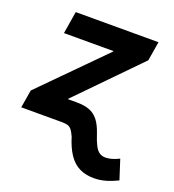

<svg xmlns="http://www.w3.org/2000/svg" viewBox="-134 -632 850 940"><g transform="rotate(20 291.5 -162.0)"><path d="M8.3 0 23.9 -93.3 337.9 -410.6 338.4 -413.1H80.6L99.6 -529.3H530.8L514.2 -429.2L210.4 -118.2L190.9 0ZM460.4 204.6Q417 204.6 384.5 188.5Q352.1 172.4 328.9 138.2Q305.7 104 289.1 49.8Q279.3 28.3 271 17.8Q262.7 7.3 251 3.7Q239.3 0 218.8 0H155.3L174.3 -115.7H255.4Q294.9 -115.7 322 -105.5Q349.1 -95.2 367.9 -71.3Q386.7 -47.4 400.4 -6.3Q412.1 29.8 423.1 51Q434.1 72.3 447.8 81.3Q461.4 90.3 480 90.3Q495.1 90.3 513.2 85Q531.2 79.6 549.8 70.3L582.5 171.9Q552.2 187 521.7 195.8Q491.2 204.6 460.4 204.6Z"/></g></svg>

Font: Inter 24pt
Style: Bold Italic
Weight: 700
Italic angle: -9.3988°
Version: Version 4.001;git-66647c0bb